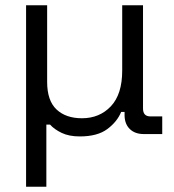

<svg xmlns="http://www.w3.org/2000/svg" viewBox="-20 -509 661 729"><path d="M79 200V-489H159V-198Q159 -127 194.5 -93.5Q230 -60 291 -60Q358 -60 401 -105.5Q444 -151 444 -241V-489H523V-97Q523 -67 551 -67H596V0H526Q493 0 473.5 -18.5Q454 -37 453 -69V-84H440Q425 -47 387.5 -19Q350 9 283 9Q242 9 214 -4.5Q186 -18 170 -36H156V200Z"/></svg>

Font: Space Grotesk
Style: Regular
Weight: 400
Designer: Florian Karsten
Foundry: Florian Karsten
Version: Version 2.000